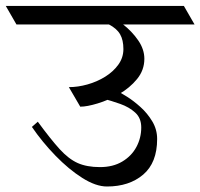

<svg xmlns="http://www.w3.org/2000/svg" viewBox="-62 -665 696 667"><path d="M316.4 -580.1 240.7 -636.7Q264.6 -636.7 298.1 -621.8Q331.5 -606.9 364 -581.5Q396.5 -556.2 418 -524.9Q439.5 -493.7 439.5 -460.9Q439.5 -421.4 414.1 -390.4Q388.7 -359.4 351.6 -338.1Q314.5 -316.9 277.3 -305.7Q240.2 -294.4 216.8 -294.4L177.2 -362.3Q208.5 -362.3 241.7 -371.6Q274.9 -380.9 303.2 -398.4Q331.5 -416 349.1 -440.4Q366.7 -464.8 366.7 -494.6Q366.7 -525.9 355.2 -545.9Q343.8 -565.9 316.4 -580.1ZM293.9 -323.2 344.7 -349.1Q356.4 -343.3 379.2 -329.1Q401.9 -314.9 426 -293.2Q450.2 -271.5 467 -243.4Q483.9 -215.3 483.9 -182.1Q483.9 -99.6 435.3 -58.3Q386.7 -17.1 309.6 -17.1Q271 -17.1 223.9 -46.9Q176.8 -76.7 130.6 -124.3Q84.5 -171.9 48.8 -224.1L69.3 -242.2Q113.8 -181.6 145 -147.2Q176.3 -112.8 208 -98.6Q239.7 -84.5 285.2 -84.5Q330.6 -84.5 362.8 -103.8Q395 -123 411.9 -154.5Q428.7 -186 428.7 -222.2Q428.7 -254.9 407.7 -273.9Q386.7 -293 355.7 -304Q324.7 -314.9 293.9 -323.2ZM407.2 -644.5 444.3 -580.1H-4.9L-42 -644.5ZM576.7 -644.5 613.8 -580.1H137.2L100.1 -644.5Z"/></svg>

Font: Annapurna SIL
Style: Regular
Weight: 400
Designer: Peter Martin, Annie Olsen
Foundry: SIL International
Version: Version 2.000